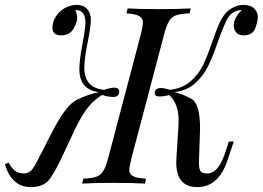

<svg xmlns="http://www.w3.org/2000/svg" viewBox="-63 -742 1062 776"><path d="M526.9 -20 522.9 0Q476.6 -2.9 394.5 -2.9Q312.5 -2.9 269 0L273.9 -20Q309.1 -21.5 326.7 -27.8Q344.2 -34.2 354.7 -51.5Q365.2 -68.8 375 -106L505.9 -602.1Q514.6 -636.7 514.6 -652.3Q514.6 -668 500.2 -676.8Q485.8 -685.5 448.2 -688L453.1 -708Q493.7 -705.1 576.7 -705.1Q659.7 -705.1 708 -708L703.1 -688Q666.5 -686.5 648.7 -680.2Q630.9 -673.8 620.4 -656.7Q609.9 -639.6 600.1 -602.1L469.2 -106Q459.5 -68.8 459.5 -53.7Q459.5 -38.6 474.1 -30.3Q488.8 -22 526.9 -20ZM881.8 -639.2Q881.8 -669.9 914.1 -701.2H911.1Q871.1 -699.2 852.1 -658.7Q833 -618.2 814.5 -564.5Q795.9 -510.7 777.1 -472.7Q758.3 -434.6 725.1 -405Q691.9 -375.5 641.6 -369.6Q677.2 -361.8 711.4 -342Q745.6 -322.3 745.6 -222.2L741.2 -91.8Q740.2 -65.4 745.8 -53.2Q751.5 -41 773.9 -41Q796.4 -41 813.5 -59.6Q830.6 -78.1 845.2 -119.1L861.8 -169.9H881.8L856 -92.8Q819.8 14.2 734.4 14.2Q649.4 14.2 649.4 -85Q649.4 -96.2 649.9 -102.1L657.2 -214.8Q658.7 -233.4 658.7 -258.8Q658.7 -321.8 621.1 -357.9Q599.6 -352.1 581.1 -352.1Q562.5 -352.1 562.5 -365.7Q562.5 -386.2 587.9 -386.2Q601.6 -386.2 624.5 -378.9Q675.3 -385.3 707.8 -413.8Q740.2 -442.4 757.8 -479Q775.4 -515.6 793.9 -570.3Q812.5 -625 826.2 -653.6Q839.8 -682.1 859.9 -699.2Q889.6 -722.2 919.9 -722.2Q950.2 -722.2 964.6 -707.3Q979 -692.4 979 -673.8Q979 -655.3 968.5 -627.2Q958 -599.1 920.9 -599.1Q901.4 -599.1 891.6 -610.8Q881.8 -622.6 881.8 -639.2ZM336.9 -369.6Q257.8 -379.4 257.8 -462.4Q257.8 -498.5 270 -562.5Q282.2 -626.5 282.2 -650.9Q282.2 -701.2 244.1 -701.2H241.2Q249 -686.5 249 -668.9Q249 -651.4 233.6 -625.2Q218.3 -599.1 183.6 -599.1Q148.9 -599.1 148.9 -629.9Q148.9 -653.3 162.4 -674.6Q175.8 -695.8 198.2 -709Q220.7 -722.2 247.1 -722.2Q273.4 -722.2 288.8 -705.8Q304.2 -689.5 304.2 -662.1Q304.2 -634.8 291 -569.3Q277.8 -503.9 277.8 -468.3Q277.8 -386.7 357.9 -378.9Q383.3 -387.7 398.4 -387.7Q420.4 -387.7 418.9 -370.1Q417 -350.1 395.5 -350.1Q374 -350.1 350.1 -358.4Q318.4 -339.4 293.2 -308.8Q268.1 -278.3 237.8 -214.8L185.1 -102.1Q165 -59.1 140.9 -22.5Q116.7 14.2 62 14.2Q-16.1 14.2 -43 -78.1L-27.8 -85Q-7.3 -41 32.2 -41Q51.8 -41 63.2 -53.2Q74.7 -65.4 87.9 -91.8L146 -205.1Q202.6 -316.9 247.3 -338.6Q292 -360.4 336.9 -369.6Z"/></svg>

Font: PlayfairDisplaySC-Italic
Style: Italic
Weight: 400
Italic angle: -14°
Designer: Claus Eggers Sørensen
Foundry: Claus Eggers Sørensen
Version: Version 1.004;PS 001.004;hotconv 1.0.70;makeotf.lib2.5.58329